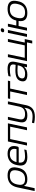

<svg xmlns="http://www.w3.org/2000/svg" viewBox="2027 -2754 933 5027"><g transform="rotate(-90 2493.5 -240.5)"><path d="M615 -244 617 -256C652 -422 585 -509 413 -509C240 -509 138 -422 102 -256L5 200H80L139 -74H145C172 -20 217 9 314 9C481 9 586 -75 615 -244ZM176 -247 177 -253C204 -382 269 -449 401 -449C530 -449 568 -384 542 -253L541 -247C512 -115 444 -51 316 -51C188 -51 149 -115 176 -247Z M1174 -265C1210 -417 1149 -509 981 -509C818 -509 711 -421 683 -256L681 -244C647 -80 710 9 895 9C950 9 1018 1 1080 -14L1093 -72C1039 -59 963 -51 913 -51C784 -51 737 -104 751 -217H1127C1158 -217 1166 -229 1174 -265ZM763 -275C793 -391 857 -449 971 -449C1088 -449 1126 -389 1103 -275Z M1197 0H1272L1366 -441H1691L1597 0H1672L1778 -500H1303Z M2253 -23 2353 -500H2279L2217 -209C2194 -101 2135 -51 2018 -51C1902 -51 1863 -100 1886 -209L1948 -500H1873L1811 -205C1779 -55 1837 9 1987 9C2077 9 2138 -14 2179 -63H2186L2175 -8C2153 95 2093 146 1955 146C1906 146 1843 140 1793 129L1781 187C1835 200 1893 206 1947 206C2131 206 2220 129 2253 -23Z M2519 0H2594L2688 -441H2882L2895 -500H2430L2418 -441H2613Z M3202 -509C3143 -509 3078 -501 3015 -486L3003 -428C3065 -442 3130 -449 3183 -449C3297 -449 3336 -417 3313 -314L3310 -298C3244 -303 3198 -304 3169 -304C2989 -304 2904 -255 2881 -148C2859 -44 2916 9 3052 9C3145 9 3207 -17 3257 -73H3262L3246 0H3321L3384 -297C3416 -446 3367 -509 3202 -509ZM2956 -147C2970 -219 3031 -250 3160 -250C3195 -250 3249 -248 3298 -244L3293 -221C3269 -107 3196 -50 3074 -50C2976 -50 2943 -85 2956 -147Z M3512 -500 3406 0H3881L3987 -500H3912L3819 -59H3494L3587 -500ZM3868 137H3942L3984 -59H3894L3881 0H3897Z M4147 -500 4041 0H4116L4222 -500ZM4163 -641C4157 -614 4172 -597 4205 -597C4238 -597 4259 -614 4265 -641V-643C4271 -670 4257 -687 4224 -687C4191 -687 4169 -670 4164 -643Z M4205 0H4280L4327 -220H4458C4435 -72 4499 9 4666 9C4836 9 4948 -75 4976 -244L4978 -256C5013 -419 4951 -509 4775 -509C4613 -509 4503 -433 4469 -280H4339L4386 -500H4311L4264 -280L4258 -250ZM4537 -247 4539 -253C4566 -382 4631 -449 4763 -449C4892 -449 4930 -384 4904 -253L4902 -247C4874 -115 4807 -51 4679 -51C4550 -51 4511 -115 4537 -247Z"/></g></svg>

Font: LT Wave Light
Style: Italic
Weight: 300
Designer: Daniel Lyons
Version: Version 2.5 (Glyphs App)